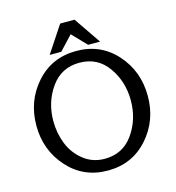

<svg xmlns="http://www.w3.org/2000/svg" viewBox="-123 -954 984 1072"><g transform="rotate(-15 368.5 -418.0)"><path d="M369 13Q229 13 138 -88.5Q47 -190 47 -332Q47 -475 137.5 -576.5Q228 -678 369 -678Q510 -678 600.5 -576.5Q691 -475 691 -332Q691 -190 600.5 -88.5Q510 13 369 13ZM369 -55Q474 -55 533.5 -139Q593 -223 593 -333Q593 -442 533.5 -526Q474 -610 369 -610Q265 -610 205 -526Q145 -442 145 -333Q145 -264 169 -202Q193 -140 245.5 -97.5Q298 -55 369 -55ZM512 -694H443L364 -776L288 -695H221L323 -849H406Z"/></g></svg>

Font: Rosario
Style: Regular
Weight: 400
Designer: Hector Gatti
Foundry: Omnibus-Type
Version: Version 1.004